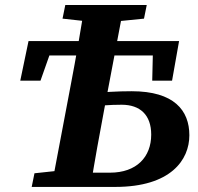

<svg xmlns="http://www.w3.org/2000/svg" viewBox="-20 -736 781 756"><path d="M59.8 -418.3H139.4L194.4 -574.2L113.7 -517.7H640.7L583 -574.2L579.4 -418.3H657.5L685.1 -574.2H92.3L59.8 -418.3ZM104.8 0H257.5L270.4 -68.7H255.8L115.7 -53.7L104.8 0ZM182.6 0H336.3C353 -103 371.7 -207 391.4 -310.7L468.3 -716.3H313.9C297.2 -613.3 279.2 -509.3 259.5 -406.3L182.6 0ZM226.2 -662.6 363 -647.6H397.9L547 -662.6L557.8 -716.3H237.1L226.2 -662.6ZM259.7 0H433.7C652.6 0 725.6 -106.5 725.6 -203.4C725.6 -301.2 665.5 -376.8 498.6 -376.8C442.1 -376.8 384.2 -373.6 329.1 -366.8L319.7 -313.6C366 -320.1 412.9 -323.6 459.2 -323.6C531.5 -323.6 575.4 -283.5 575.4 -206C575.4 -117.8 517.9 -56.1 412.9 -56.1H270.9L259.7 0Z"/></svg>

Font: Source Serif Variable
Style: Italic
Weight: 389
Italic angle: -12°
Designer: Frank Grießhammer
Foundry: Adobe Systems Incorporated
Version: Version 3.001;hotconv 1.0.111;makeotfexe 2.5.65597